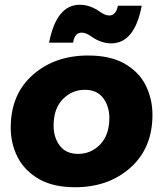

<svg xmlns="http://www.w3.org/2000/svg" viewBox="-20 -780 684 806"><path d="M295 6Q205 6 145 -27.5Q82.5 -63.5 53.8 -120.5Q25 -177.5 25 -244Q25 -384 117.5 -465.5Q210 -547 350 -547Q441 -547 501 -514Q563.5 -478.5 591.8 -421.5Q620 -364.5 620 -298Q620 -159 528 -76.5Q436 6 295 6ZM447 -598Q404 -598 363 -627Q341 -643 323 -643Q293 -643 287 -601H186Q217 -760 315 -760Q358 -760 399 -731Q421 -715 439 -715Q467 -715 475 -756H575Q545 -598 447 -598ZM308 -134Q362 -134 400.5 -173.5Q439 -213 439 -285Q439 -334 413 -368.5Q387 -403 336 -403Q282 -403 243.5 -363.5Q205 -324 205 -252Q205 -203 231 -168.5Q257 -134 308 -134Z"/></svg>

Font: Argentum Novus
Style: Bold Italic
Weight: 700
Designer: Julieta Ulanovsky (font) & Cristiano Sobral (main changes)
Foundry: Julieta Ulanovsky (font) & Cristiano Sobral (main changes)
Version: Version 3.00;November 27, 2020;FontCreator 13.0.0.2655 64-bi